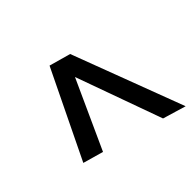

<svg xmlns="http://www.w3.org/2000/svg" viewBox="-114 -755 868 868"><g transform="rotate(45 319.5 -321.0)"><path d="M103 -373 639.2 -575.2 606 -463.9 191.9 -314.9 521 -165 493.2 -66.9 74.2 -270Z"/></g></svg>

Font: IntelOne Mono Medium
Style: Italic
Weight: 500
Italic angle: -16°
Designer: Fred Shallcrass
Foundry: Frere-Jones Type LLC
Version: Version 1.200;hotconv 1.1.0;makeotfexe 2.6.0;FJTRelease1.2